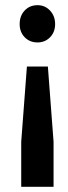

<svg xmlns="http://www.w3.org/2000/svg" viewBox="-20 -563 262 742"><path d="M56 -470Q56 -502 75.5 -522.5Q95 -543 125 -543Q154 -543 173.5 -522Q193 -501 193 -470Q193 -439 173.5 -419Q154 -399 125 -399Q95 -399 75.5 -419Q56 -439 56 -470ZM187 159H62V-15L84 -306H165L187 -15Z"/></svg>

Font: Montserrat Medium
Style: Regular
Weight: 500
Designer: Julieta Ulanovsky
Foundry: Julieta Ulanovsky
Version: Version 6.001